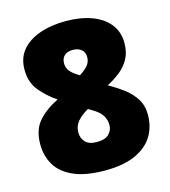

<svg xmlns="http://www.w3.org/2000/svg" viewBox="-107 -881 786 887"><g transform="rotate(-15 286.0 -438.0)"><path d="M289 -795Q358 -795 411.5 -775.5Q465 -756 495 -718.5Q525 -681 525 -627Q525 -583 507.5 -551.5Q490 -520 462 -498Q434 -476 400 -458Q436 -438 469 -413.5Q502 -389 523 -356.5Q544 -324 544 -279Q544 -222 517 -177.5Q490 -133 433 -107Q376 -81 287 -81Q196 -81 138.5 -106Q81 -131 54.5 -175Q28 -219 28 -275Q28 -343 62.5 -383.5Q97 -424 159 -455Q114 -485 80.5 -525.5Q47 -566 47 -627Q47 -682 77.5 -719Q108 -756 163 -775.5Q218 -795 289 -795ZM286 -658Q259 -658 245 -644.5Q231 -631 231 -608Q231 -585 245.5 -568.5Q260 -552 288 -536Q310 -550 326 -567Q342 -584 342 -609Q342 -632 326.5 -645Q311 -658 286 -658ZM212 -283Q212 -255 229.5 -236.5Q247 -218 284 -218Q325 -218 342.5 -236.5Q360 -255 360 -278Q360 -305 346.5 -326Q333 -347 300 -366L283 -376Q249 -357 230.5 -334.5Q212 -312 212 -283Z"/></g></svg>

Font: Noto Sans Kannada UI Black
Style: Regular
Weight: 900
Designer: Jelle Bosma - Monotype Design Team
Foundry: Monotype Imaging Inc.
Version: Version 2.005; ttfautohint (v1.8.4.7-5d5b)